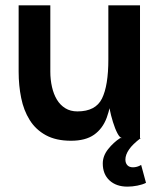

<svg xmlns="http://www.w3.org/2000/svg" viewBox="-20 -520 606 723"><path d="M367 95.5Q367 67.2 387.2 41.6Q407.5 16 432.5 0H510Q479.5 23 465.9 42.9Q452.2 62.8 452.2 80.8Q452.2 94 459.5 102Q466.8 110 480.8 110Q488 110 495.9 107.9Q503.8 105.8 511.5 101L529.8 168.5Q516.8 175.2 497.2 179Q477.8 182.8 459.8 182.8Q417.8 182.8 392.4 159.4Q367 136 367 95.5ZM169.5 -500V-249.8H50.2V-500ZM169.5 -250.2Q169.5 -220 175.8 -192.5Q182 -165 194.4 -144.6Q206.8 -124.2 226 -112.4Q245.2 -100.5 271.5 -100.5Q340.2 -100.5 364.1 -149.1Q388 -197.8 388 -296.2Q388 -296.2 397.4 -296.2Q406.8 -296.2 406.8 -296.2Q406.8 -230.5 402 -174.4Q397.2 -118.2 381.9 -76.9Q366.5 -35.5 334.4 -12.8Q302.2 10 247.5 10Q190.8 10 152.5 -11Q114.2 -32 91.8 -68.1Q69.2 -104.2 59.8 -151Q50.2 -197.8 50.2 -250.2ZM507.2 -500V0H440.5Q431.8 0 422.5 -17.5Q413.2 -35 405.4 -60.4Q397.5 -85.8 392.8 -109.8Q388 -133.8 388 -145.8V-500Z"/></svg>

Font: Haskoy
Style: Regular
Weight: 400
Designer: Ertekin Erdin
Foundry: Ertekin Erdin
Version: Version 1.500